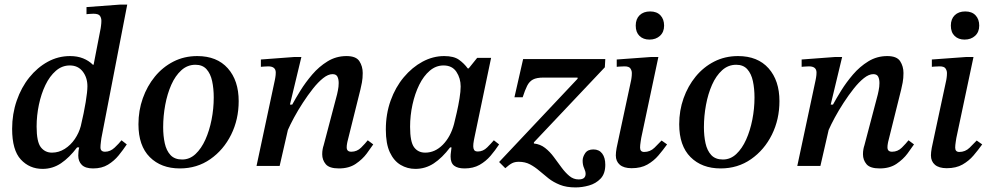

<svg xmlns="http://www.w3.org/2000/svg" viewBox="-20 -725 4332 839"><path d="M166 13Q109 13 71 -28Q33 -69 33 -162Q33 -227 53 -285Q73 -343 108 -386.5Q143 -430 188.5 -455Q234 -480 286 -480Q318 -480 343 -470Q368 -460 386 -442H389L420 -602Q420 -602 421.5 -613Q423 -624 423 -634Q423 -647 416.5 -656Q410 -665 388 -665Q379 -665 368.5 -664Q358 -663 358 -663V-694L506 -705H536L423 -121Q423 -121 421 -105.5Q419 -90 419 -81Q419 -62 439 -62Q462 -62 481 -80Q500 -98 511 -112L534 -94Q518 -70 498.5 -46Q479 -22 452 -5.5Q425 11 387 11Q353 11 337.5 -4.5Q322 -20 322 -45Q322 -53 323 -63Q324 -73 326 -81H317Q283 -36 246.5 -11.5Q210 13 166 13ZM207 -58Q237 -58 263 -74.5Q289 -91 307 -117.5Q325 -144 333 -174Q347 -233 354.5 -279Q362 -325 362 -348Q362 -386 341.5 -412.5Q321 -439 285 -439Q251 -439 224 -415.5Q197 -392 178.5 -353.5Q160 -315 150 -267.5Q140 -220 140 -172Q140 -105 158.5 -81.5Q177 -58 207 -58Z M766 11Q684 11 634.5 -38.5Q585 -88 585 -182Q585 -242 604 -295.5Q623 -349 657 -390.5Q691 -432 738 -456Q785 -480 842 -480Q928 -480 975.5 -426.5Q1023 -373 1023 -283Q1023 -203 990 -136.5Q957 -70 899 -29.5Q841 11 766 11ZM776 -28Q809 -28 834.5 -52Q860 -76 877.5 -115Q895 -154 904.5 -202Q914 -250 914 -299Q914 -338 907 -370.5Q900 -403 882.5 -422.5Q865 -442 834 -442Q799 -442 772.5 -418Q746 -394 728.5 -354.5Q711 -315 702 -266.5Q693 -218 693 -169Q693 -131 700 -99Q707 -67 725 -47.5Q743 -28 776 -28Z M1461 11Q1419 11 1403.5 -7.5Q1388 -26 1388 -51Q1388 -63 1390 -73.5Q1392 -84 1394 -89L1453 -313Q1453 -313 1456.5 -329.5Q1460 -346 1460 -362Q1460 -379 1454.5 -390Q1449 -401 1433 -401Q1414 -401 1392 -383.5Q1370 -366 1347.5 -337.5Q1325 -309 1303.5 -276Q1282 -243 1265 -211.5Q1248 -180 1238 -157L1202 0H1101L1181 -375Q1181 -375 1183 -386Q1185 -397 1185 -408Q1185 -435 1152 -435Q1143 -435 1131.5 -434Q1120 -433 1120 -433V-465L1267 -476H1297L1247 -268H1257Q1271 -294 1293 -329.5Q1315 -365 1344.5 -399.5Q1374 -434 1411.5 -457Q1449 -480 1494 -480Q1536 -480 1550.5 -457.5Q1565 -435 1565 -406Q1565 -383 1561.5 -364.5Q1558 -346 1555 -334L1498 -105Q1498 -105 1496.5 -97Q1495 -89 1495 -81Q1495 -62 1515 -62Q1540 -62 1558 -80Q1576 -98 1587 -112L1611 -94Q1601 -79 1582.5 -54Q1564 -29 1534.5 -9Q1505 11 1461 11Z M1795 13Q1760 13 1730.5 -4.5Q1701 -22 1683.5 -59.5Q1666 -97 1666 -159Q1666 -227 1687 -285.5Q1708 -344 1744.5 -387.5Q1781 -431 1826.5 -455.5Q1872 -480 1921 -480Q1963 -480 1985.5 -464Q2008 -448 2024 -426H2028L2065 -472H2126L2053 -123Q2053 -123 2050.5 -110Q2048 -97 2048 -86Q2048 -76 2052 -69.5Q2056 -63 2068 -63Q2091 -63 2109 -81Q2127 -99 2138 -112L2161 -94Q2144 -68 2123.5 -44Q2103 -20 2075.5 -4.5Q2048 11 2010 11Q1980 11 1964.5 -1Q1949 -13 1949 -41Q1949 -50 1950.5 -60Q1952 -70 1953 -81H1947Q1912 -35 1875.5 -11Q1839 13 1795 13ZM1838 -58Q1881 -58 1915 -92.5Q1949 -127 1964 -183Q1969 -203 1976 -233.5Q1983 -264 1988 -295Q1993 -326 1993 -347Q1993 -383 1974.5 -411Q1956 -439 1918 -439Q1885 -439 1858 -416Q1831 -393 1812 -354.5Q1793 -316 1782.5 -268Q1772 -220 1772 -171Q1772 -105 1789.5 -81.5Q1807 -58 1838 -58Z M2495 94Q2455 94 2426.5 82.5Q2398 71 2377 54.5Q2356 38 2337 21.5Q2318 5 2296.5 -6.5Q2275 -18 2247 -18Q2230 -18 2218 -12Q2206 -6 2188 10L2161 -17L2504 -381V-386H2355Q2325 -386 2309 -377.5Q2293 -369 2283.5 -350Q2274 -331 2264 -300H2228L2266 -467H2625L2623 -431L2313 -103V-98Q2341 -95 2362 -78.5Q2383 -62 2400 -39Q2417 -16 2433.5 6.5Q2450 29 2468 44Q2486 59 2508 59Q2525 59 2532 52.5Q2539 46 2539 35Q2539 24 2532.5 10Q2526 -4 2526 -23Q2526 -39 2537 -55.5Q2548 -72 2573 -72Q2598 -72 2611.5 -54Q2625 -36 2625 -5Q2625 34 2604.5 55.5Q2584 77 2554 85.5Q2524 94 2495 94Z M2740 10Q2706 10 2688.5 -5Q2671 -20 2671 -46Q2671 -59 2674.5 -78.5Q2678 -98 2688 -142L2738 -375Q2738 -375 2739.5 -384.5Q2741 -394 2741 -406Q2741 -416 2735 -425.5Q2729 -435 2709 -435Q2696 -435 2685.5 -434Q2675 -433 2675 -433V-465L2826 -476H2857L2782 -122Q2782 -122 2779.5 -106Q2777 -90 2777 -80Q2777 -61 2795 -61Q2821 -61 2840 -79.5Q2859 -98 2871 -111L2895 -94Q2877 -69 2857 -45.5Q2837 -22 2809 -6Q2781 10 2740 10ZM2818 -552Q2791 -552 2774.5 -568Q2758 -584 2758 -613Q2758 -642 2775 -658.5Q2792 -675 2821 -675Q2850 -675 2866 -658Q2882 -641 2882 -613Q2882 -585 2864 -568.5Q2846 -552 2818 -552Z M3129 11Q3047 11 2997.5 -38.5Q2948 -88 2948 -182Q2948 -242 2967 -295.5Q2986 -349 3020 -390.5Q3054 -432 3101 -456Q3148 -480 3205 -480Q3291 -480 3338.5 -426.5Q3386 -373 3386 -283Q3386 -203 3353 -136.5Q3320 -70 3262 -29.5Q3204 11 3129 11ZM3139 -28Q3172 -28 3197.5 -52Q3223 -76 3240.5 -115Q3258 -154 3267.5 -202Q3277 -250 3277 -299Q3277 -338 3270 -370.5Q3263 -403 3245.5 -422.5Q3228 -442 3197 -442Q3162 -442 3135.5 -418Q3109 -394 3091.5 -354.5Q3074 -315 3065 -266.5Q3056 -218 3056 -169Q3056 -131 3063 -99Q3070 -67 3088 -47.5Q3106 -28 3139 -28Z M3824 11Q3782 11 3766.5 -7.5Q3751 -26 3751 -51Q3751 -63 3753 -73.5Q3755 -84 3757 -89L3816 -313Q3816 -313 3819.5 -329.5Q3823 -346 3823 -362Q3823 -379 3817.5 -390Q3812 -401 3796 -401Q3777 -401 3755 -383.5Q3733 -366 3710.5 -337.5Q3688 -309 3666.5 -276Q3645 -243 3628 -211.5Q3611 -180 3601 -157L3565 0H3464L3544 -375Q3544 -375 3546 -386Q3548 -397 3548 -408Q3548 -435 3515 -435Q3506 -435 3494.5 -434Q3483 -433 3483 -433V-465L3630 -476H3660L3610 -268H3620Q3634 -294 3656 -329.5Q3678 -365 3707.5 -399.5Q3737 -434 3774.5 -457Q3812 -480 3857 -480Q3899 -480 3913.5 -457.5Q3928 -435 3928 -406Q3928 -383 3924.5 -364.5Q3921 -346 3918 -334L3861 -105Q3861 -105 3859.5 -97Q3858 -89 3858 -81Q3858 -62 3878 -62Q3903 -62 3921 -80Q3939 -98 3950 -112L3974 -94Q3964 -79 3945.5 -54Q3927 -29 3897.5 -9Q3868 11 3824 11Z M4117 10Q4083 10 4065.5 -5Q4048 -20 4048 -46Q4048 -59 4051.5 -78.5Q4055 -98 4065 -142L4115 -375Q4115 -375 4116.5 -384.5Q4118 -394 4118 -406Q4118 -416 4112 -425.5Q4106 -435 4086 -435Q4073 -435 4062.5 -434Q4052 -433 4052 -433V-465L4203 -476H4234L4159 -122Q4159 -122 4156.5 -106Q4154 -90 4154 -80Q4154 -61 4172 -61Q4198 -61 4217 -79.5Q4236 -98 4248 -111L4272 -94Q4254 -69 4234 -45.5Q4214 -22 4186 -6Q4158 10 4117 10ZM4195 -552Q4168 -552 4151.5 -568Q4135 -584 4135 -613Q4135 -642 4152 -658.5Q4169 -675 4198 -675Q4227 -675 4243 -658Q4259 -641 4259 -613Q4259 -585 4241 -568.5Q4223 -552 4195 -552Z"/></svg>

Font: STIX Two Text Medium
Style: Italic
Weight: 500
Italic angle: -12°
Designer: Ross Mills, John Hudson & Paul Hanslow, Tiro Typeworks Ltd; with prior portions MicroPress Inc. and Coen Hoffman, Elsevi
Foundry: Tiro Typeworks Ltd
Version: Version 2.13 b171